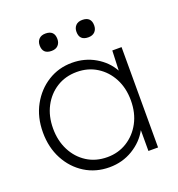

<svg xmlns="http://www.w3.org/2000/svg" viewBox="-130 -818 868 935"><g transform="rotate(-20 303.5 -350.0)"><path d="M280 10Q209 10 153 -25Q97 -60 64.5 -121Q32 -182 32 -260Q32 -339 65.5 -400Q99 -461 155 -496Q211 -531 280 -531Q346 -531 400 -499.5Q454 -468 482 -417L486 -520H534V0H484V-108Q456 -56 401.5 -23Q347 10 280 10ZM287 -40Q344 -40 389.5 -68.5Q435 -97 461.5 -146.5Q488 -196 488 -261Q488 -325 462 -374.5Q436 -424 390.5 -452.5Q345 -481 287 -481Q228 -481 182.5 -452.5Q137 -424 111 -374.5Q85 -325 85 -261Q85 -198 110.5 -148Q136 -98 181.5 -69Q227 -40 287 -40ZM399 -620Q353 -620 353 -665Q353 -685 365 -697.5Q377 -710 399 -710Q445 -710 445 -665Q445 -645 433 -632.5Q421 -620 399 -620ZM208 -619Q162 -619 162 -664Q162 -684 174 -696.5Q186 -709 208 -709Q254 -709 254 -664Q254 -644 242 -631.5Q230 -619 208 -619Z"/></g></svg>

Font: Lexend ExtraLight
Style: Regular
Weight: 200
Designer: Bonnie Shaver-Troup, Thomas Jockin
Foundry: Lexend
Version: Version 1.007; ttfautohint (v1.8.3)